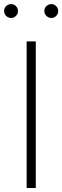

<svg xmlns="http://www.w3.org/2000/svg" viewBox="-36 -933 309 953"><path d="M141.6 -727.5V0H96.2V-727.5ZM218.8 -843.8Q204.6 -843.8 194.3 -854Q184.1 -864.3 184.1 -878.4Q184.1 -893.1 194.3 -902.8Q204.6 -912.6 218.8 -912.6Q232.9 -912.6 242.9 -902.6Q252.9 -892.6 252.9 -878.4Q252.9 -864.3 242.9 -854Q232.9 -843.8 218.8 -843.8ZM19 -843.8Q4.9 -843.8 -5.4 -854Q-15.6 -864.3 -15.6 -878.4Q-15.6 -893.1 -5.4 -902.8Q4.9 -912.6 19 -912.6Q33.2 -912.6 43.2 -902.6Q53.2 -892.6 53.2 -878.4Q53.2 -864.3 43.2 -854Q33.2 -843.8 19 -843.8Z"/></svg>

Font: Inter 20pt ExtraLight
Style: Regular
Weight: 250
Version: Version 4.001;git-66647c0bb